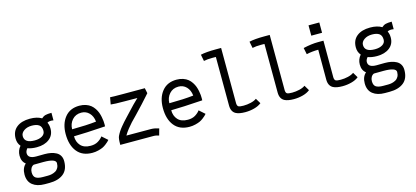

<svg xmlns="http://www.w3.org/2000/svg" viewBox="-68 -1240 4278 1975"><g transform="rotate(-15 2070.5 -253.0)"><path d="M115.7 37.1Q115.7 81.1 140.4 97.2Q165 113.3 216.8 113.3H268.1Q291 113.3 311.3 108.6Q331.5 104 350.6 93.3Q369.6 82.5 380.9 61.8Q392.1 41 392.1 12.2Q392.1 -34.7 260.3 -34.7Q228 -34.7 156.7 -33.7Q137.2 -25.9 126.5 -6.3Q115.7 13.2 115.7 37.1ZM232.4 -272Q281.2 -272 312.5 -291Q343.8 -310.1 343.8 -344.7Q343.8 -389.6 317.1 -408.2Q290.5 -426.8 240.2 -426.8Q190.4 -426.8 157 -403.3Q123.5 -379.9 123.5 -346.2Q123.5 -272 232.4 -272ZM46.4 -341.3Q46.4 -417.5 97.9 -459.2Q149.4 -501 240.2 -501Q316.4 -501 364.3 -471.7Q383.8 -490.2 406.5 -496.1Q429.2 -502 471.2 -502V-421.9Q456.5 -424.3 449.7 -424.3Q416 -424.3 405.3 -413.6Q419.9 -387.2 419.9 -346.7Q419.9 -278.3 369.1 -238.5Q318.4 -198.7 234.9 -198.7Q178.2 -198.7 137.7 -214.4Q116.7 -189.9 116.7 -166.5Q116.7 -108.9 204.6 -108.9Q210.9 -108.9 248.5 -109.4Q286.1 -109.9 293 -109.9Q329.6 -109.9 359.6 -103.8Q389.6 -97.7 415 -84.2Q440.4 -70.8 454.8 -46.4Q469.2 -22 469.2 11.7Q469.2 102.5 414.3 146Q359.4 189.5 265.1 189.5H214.8Q134.3 189.5 86.7 151.9Q39.1 114.3 39.1 40Q39.1 -29.8 81.5 -66.9Q40 -97.7 40 -160.2Q40 -215.8 76.2 -257.3Q46.4 -290.5 46.4 -341.3Z M632.8 -283.2Q788.6 -284.2 890.6 -295.9Q884.8 -354.5 850.8 -389.4Q816.9 -424.3 766.6 -424.3Q706.5 -424.3 669.9 -383.1Q633.3 -341.8 632.8 -283.2ZM766.1 -498.5Q804.2 -498.5 835.2 -487.8Q866.2 -477.1 886.7 -460.4Q907.2 -443.8 922.9 -420.2Q938.5 -396.5 946.8 -373.8Q955.1 -351.1 960.2 -325.2Q965.3 -299.3 966.8 -281.2Q968.3 -263.2 968.3 -245.6Q968.3 -228.5 967.8 -224.6Q749.5 -210 632.8 -208.5Q632.8 -147.9 668.2 -108.9Q703.6 -69.8 774.4 -69.8Q821.3 -69.8 853.5 -89.4Q885.7 -108.9 904.3 -134.8L964.4 -81.5Q953.6 -69.8 947.5 -63.5Q941.4 -57.1 922.1 -42.2Q902.8 -27.3 884.3 -18.8Q865.7 -10.3 835.4 -2.7Q805.2 4.9 772.5 4.9Q666.5 4.9 611.1 -64.5Q555.7 -133.8 555.7 -252Q555.7 -360.8 610.8 -429.7Q666 -498.5 766.1 -498.5Z M1082 -426.8 1095.2 -500.5Q1117.7 -498 1231 -498H1464.4L1476.1 -441.9Q1475.6 -441.4 1453.6 -416.5Q1431.6 -391.6 1390.4 -346.4Q1349.1 -301.3 1304.7 -255.4Q1264.6 -214.8 1245.1 -194.1Q1225.6 -173.3 1199 -139.9Q1172.4 -106.4 1155.3 -76.2L1418 -75.7Q1452.6 -75.7 1500.5 -60.1L1481 10.7Q1478 9.8 1469.7 7.3Q1461.4 4.9 1458.5 4.2Q1455.6 3.4 1448.7 2.2Q1441.9 1 1435.1 0.5Q1428.2 0 1418.9 0H1069.8V-9.8Q1069.8 -69.8 1080.6 -92.3Q1091.3 -114.7 1104.7 -135.7Q1118.2 -156.7 1137.5 -179.9Q1156.7 -203.1 1169.7 -217.8Q1182.6 -232.4 1209.7 -261Q1236.8 -289.6 1248 -301.8Q1311 -370.6 1364.3 -420.4H1349.1Q1334 -420.4 1293 -420.9Q1252 -421.4 1229.5 -421.4Q1116.2 -421.4 1082 -426.8Z M1668 -283.2Q1823.7 -284.2 1925.8 -295.9Q1919.9 -354.5 1886 -389.4Q1852.1 -424.3 1801.8 -424.3Q1741.7 -424.3 1705.1 -383.1Q1668.5 -341.8 1668 -283.2ZM1801.3 -498.5Q1839.4 -498.5 1870.4 -487.8Q1901.4 -477.1 1921.9 -460.4Q1942.4 -443.8 1958 -420.2Q1973.6 -396.5 1981.9 -373.8Q1990.2 -351.1 1995.4 -325.2Q2000.5 -299.3 2002 -281.2Q2003.4 -263.2 2003.4 -245.6Q2003.4 -228.5 2002.9 -224.6Q1784.7 -210 1668 -208.5Q1668 -147.9 1703.4 -108.9Q1738.8 -69.8 1809.6 -69.8Q1856.4 -69.8 1888.7 -89.4Q1920.9 -108.9 1939.5 -134.8L1999.5 -81.5Q1988.8 -69.8 1982.7 -63.5Q1976.6 -57.1 1957.3 -42.2Q1938 -27.3 1919.4 -18.8Q1900.9 -10.3 1870.6 -2.7Q1840.3 4.9 1807.6 4.9Q1701.7 4.9 1646.2 -64.5Q1590.8 -133.8 1590.8 -252Q1590.8 -360.8 1646 -429.7Q1701.2 -498.5 1801.3 -498.5Z M2272.9 -694.8H2329.6Q2329.6 -694.8 2331.1 -103.5Q2332.5 -75.7 2347.2 -68.6Q2361.8 -61.5 2399.9 -61.5Q2438 -61.5 2477.1 -70.6Q2516.1 -79.6 2539.6 -97.2L2572.8 -41.5Q2543 -17.1 2496.1 -4.6Q2449.2 7.8 2400.4 7.8Q2334.5 7.8 2300.3 -10.7Q2254.9 -35.6 2254.9 -101.6L2253.4 -619.1Q2250 -619.1 2237.8 -619.4Q2225.6 -619.6 2217.3 -619.6Q2160.6 -619.6 2124.5 -611.3L2110.8 -681.2Q2169.9 -694.8 2272.9 -694.8Z M2790.5 -694.8H2847.2Q2847.2 -694.8 2848.6 -103.5Q2850.1 -75.7 2864.7 -68.6Q2879.4 -61.5 2917.5 -61.5Q2955.6 -61.5 2994.6 -70.6Q3033.7 -79.6 3057.1 -97.2L3090.3 -41.5Q3060.5 -17.1 3013.7 -4.6Q2966.8 7.8 2918 7.8Q2852.1 7.8 2817.9 -10.7Q2772.5 -35.6 2772.5 -101.6L2771 -619.1Q2767.6 -619.1 2755.4 -619.4Q2743.2 -619.6 2734.9 -619.6Q2678.2 -619.6 2642.1 -611.3L2628.4 -681.2Q2687.5 -694.8 2790.5 -694.8Z M3258.3 -686.5H3373V-576.7H3258.3ZM3309.1 -494.6H3365.7L3366.2 -102.5Q3367.7 -74.7 3382.3 -67.6Q3397 -60.5 3435.1 -60.5Q3473.1 -60.5 3512.2 -69.6Q3551.3 -78.6 3574.7 -96.2L3607.9 -40.5Q3578.1 -16.1 3531.2 -3.7Q3484.4 8.8 3435.5 8.8Q3369.6 8.8 3335.4 -9.8Q3290 -34.7 3290 -100.6V-418.5Q3223.1 -418.5 3164.1 -404.8L3149.9 -474.1Q3238.3 -494.6 3309.1 -494.6Z M3738.8 37.1Q3738.8 81.1 3763.4 97.2Q3788.1 113.3 3839.8 113.3H3891.1Q3914.1 113.3 3934.3 108.6Q3954.6 104 3973.6 93.3Q3992.7 82.5 4003.9 61.8Q4015.1 41 4015.1 12.2Q4015.1 -34.7 3883.3 -34.7Q3851.1 -34.7 3779.8 -33.7Q3760.3 -25.9 3749.5 -6.3Q3738.8 13.2 3738.8 37.1ZM3855.5 -272Q3904.3 -272 3935.5 -291Q3966.8 -310.1 3966.8 -344.7Q3966.8 -389.6 3940.2 -408.2Q3913.6 -426.8 3863.3 -426.8Q3813.5 -426.8 3780 -403.3Q3746.6 -379.9 3746.6 -346.2Q3746.6 -272 3855.5 -272ZM3669.4 -341.3Q3669.4 -417.5 3720.9 -459.2Q3772.5 -501 3863.3 -501Q3939.5 -501 3987.3 -471.7Q4006.8 -490.2 4029.5 -496.1Q4052.2 -502 4094.2 -502V-421.9Q4079.6 -424.3 4072.8 -424.3Q4039.1 -424.3 4028.3 -413.6Q4043 -387.2 4043 -346.7Q4043 -278.3 3992.2 -238.5Q3941.4 -198.7 3857.9 -198.7Q3801.3 -198.7 3760.7 -214.4Q3739.7 -189.9 3739.7 -166.5Q3739.7 -108.9 3827.6 -108.9Q3834 -108.9 3871.6 -109.4Q3909.2 -109.9 3916 -109.9Q3952.6 -109.9 3982.7 -103.8Q4012.7 -97.7 4038.1 -84.2Q4063.5 -70.8 4077.9 -46.4Q4092.3 -22 4092.3 11.7Q4092.3 102.5 4037.4 146Q3982.4 189.5 3888.2 189.5H3837.9Q3757.3 189.5 3709.7 151.9Q3662.1 114.3 3662.1 40Q3662.1 -29.8 3704.6 -66.9Q3663.1 -97.7 3663.1 -160.2Q3663.1 -215.8 3699.2 -257.3Q3669.4 -290.5 3669.4 -341.3Z"/></g></svg>

Font: FantasqueSansM Nerd Font
Style: Regular
Weight: 400
Monospace: yes
Designer: Jany Belluz
Version: Version 1.8.0 ; ttfautohint (v1.8.2);Nerd Fonts 3.4.0